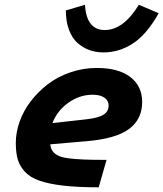

<svg xmlns="http://www.w3.org/2000/svg" viewBox="-20 -780 692 813"><path d="M423.8 -652.8Q502.4 -652.8 567.9 -759.8L651.9 -724.1Q601.6 -634.3 543.2 -596.2Q484.9 -558.1 418 -558.1Q385.7 -558.1 358.2 -568.1Q330.6 -578.1 307.9 -598.4Q285.2 -618.7 272 -654.1Q258.8 -689.5 258.8 -735.8L339.8 -759.8Q346.2 -652.8 423.8 -652.8ZM431.2 -103 397.9 13.2Q310.1 13.2 248.8 6.1Q187.5 -1 147.9 -14.6Q108.4 -28.3 86.2 -52Q64 -75.7 55.4 -104.2Q46.9 -132.8 46.9 -174.8Q46.9 -219.2 63 -264.9Q79.1 -310.5 110.1 -351.1Q141.1 -391.6 182.4 -423.3Q223.6 -455.1 277.8 -473.6Q332 -492.2 390.1 -492.2Q482.4 -492.2 532.2 -453.6Q582 -415 582 -348.1Q582 -274.9 526.1 -233.6Q470.2 -192.4 346.2 -182.1L192.9 -168.9Q194.8 -151.4 202.6 -140.4Q210.4 -129.4 225.1 -121.6Q239.7 -113.8 268.6 -109.9Q297.4 -106 334.5 -104.5Q371.6 -103 431.2 -103ZM372.1 -378.9Q317.4 -378.9 269.8 -345.2Q222.2 -311.5 202.1 -258.8L346.2 -274.9Q397.9 -280.8 418.9 -294.7Q439.9 -308.6 439.9 -333Q439.9 -354 422.1 -366.5Q404.3 -378.9 372.1 -378.9Z"/></svg>

Font: IntelOne Mono Bold
Style: Italic
Weight: 700
Italic angle: -16°
Designer: Fred Shallcrass
Foundry: Frere-Jones Type LLC
Version: Version 1.200;hotconv 1.1.0;makeotfexe 2.6.0;FJTRelease1.2